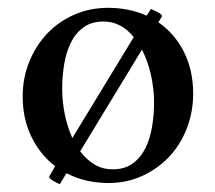

<svg xmlns="http://www.w3.org/2000/svg" viewBox="-20 -461 551 491"><path d="M245 -406Q214 -406 193.5 -391Q173 -376 161 -351.5Q149 -327 144 -296Q139 -265 139 -234Q139 -202 145.5 -169.5Q152 -137 165 -108L322 -366Q307 -385 287.5 -395.5Q268 -406 245 -406ZM185 -74Q201 -53 221.5 -40.5Q242 -28 268 -28Q299 -28 319.5 -43Q340 -58 352 -82.5Q364 -107 369 -137.5Q374 -168 374 -199Q374 -234 366 -269.5Q358 -305 343 -334ZM256 -441Q310 -441 355 -421L366 -438Q369 -437 374 -434.5Q379 -432 384 -429.5Q389 -427 392 -424Q395 -421 394 -419L385 -404Q427 -375 450.5 -328Q474 -281 474 -222Q474 -174 457.5 -132Q441 -90 412 -59.5Q383 -29 343.5 -11Q304 7 258 7Q198 7 150 -18L133 10Q127 8 115.5 1Q104 -6 106 -10L121 -36Q82 -66 60 -112Q38 -158 38 -214Q38 -262 55 -303.5Q72 -345 101 -375.5Q130 -406 170 -423.5Q210 -441 256 -441Z"/></svg>

Font: Vermiglione Medium
Style: Regular
Weight: 500
Version: Version 1.000